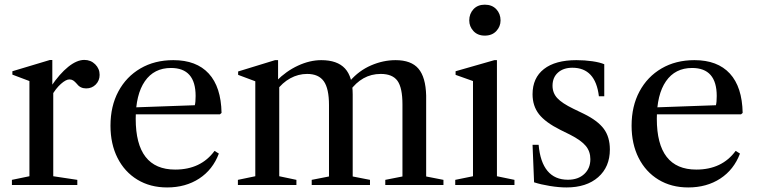

<svg xmlns="http://www.w3.org/2000/svg" viewBox="-20 -792 3239 822"><path d="M31 0V-22L106 -37.5V-445L33 -472.5V-487L193 -535H204V-427L208 -422V-37.5L311 -22V0ZM200.5 -381 198.5 -422Q235.5 -476.5 272.2 -506Q309 -535.5 341 -535.5Q368.5 -535.5 387.5 -516.8Q406.5 -498 406.5 -471.5Q406.5 -447 390 -430.2Q373.5 -413.5 349 -413.5Q324 -413.5 310 -432Q300 -443.5 293 -447.8Q286 -452 277 -452Q262.5 -452 240.8 -432.8Q219 -413.5 200.5 -381Z M695.5 10.5Q623 10.5 568.2 -22.8Q513.5 -56 483.2 -115.8Q453 -175.5 453 -254Q453 -337.5 486.8 -400.5Q520.5 -463.5 581.2 -499Q642 -534.5 722 -534.5Q821 -534.5 873.8 -477Q926.5 -419.5 928.5 -308.5L921.5 -302.5H534V-331.5L814 -341.5Q817.5 -354.5 817.5 -381Q817.5 -501 712 -501Q639.5 -501 600.2 -444.2Q561 -387.5 561 -283.5Q561 -66 730 -66Q840 -66 898.5 -146L917 -134.5Q891 -65.5 832.8 -27.5Q774.5 10.5 695.5 10.5Z M998.5 0V-22L1073 -37.5V-444L999.5 -471.5V-486L1157.5 -534.5H1170.5V-448L1175.5 -443V-37.5L1249 -22V0ZM1314.5 0V-22L1388.5 -36.5V-342Q1388.5 -413 1366.2 -444.2Q1344 -475.5 1295 -475.5Q1257 -475.5 1222.8 -456.8Q1188.5 -438 1163 -403V-445Q1205 -487.5 1255.8 -511Q1306.5 -534.5 1355.5 -534.5Q1424 -534.5 1457 -498.8Q1490 -463 1490 -387.5V-36.5L1564 -22V0ZM1629.5 0V-22L1703 -36.5V-345Q1703 -416 1681.8 -445.8Q1660.5 -475.5 1610 -475.5Q1569.5 -475.5 1536.2 -456.8Q1503 -438 1478 -403V-445Q1516.5 -489.5 1568.5 -512Q1620.5 -534.5 1673.5 -534.5Q1740.5 -534.5 1771.5 -498Q1802.5 -461.5 1804.5 -383V-36.5L1878.5 -22V0Z M1929 0V-22L2005 -37.5V-445L1930.5 -471.5V-487L2096.5 -534.5H2107.5V-37.5L2182.5 -22V0ZM2055.5 -639.5Q2025 -639.5 2007 -659Q1989 -678.5 1989 -704.5Q1989 -733 2007 -752.5Q2025 -772 2055.5 -772Q2086.5 -772 2104.8 -752.5Q2123 -733 2123 -704.5Q2123 -678.5 2104.8 -659Q2086.5 -639.5 2055.5 -639.5Z M2405 10.5Q2373 10.5 2334.2 4.2Q2295.5 -2 2266.5 -11.5L2260 -172H2286Q2292.5 -98 2324 -60.2Q2355.5 -22.5 2411.5 -22.5Q2455 -22.5 2481.2 -46.8Q2507.5 -71 2507.5 -110.5Q2507.5 -143.5 2488 -167.2Q2468.5 -191 2420.5 -215.5L2379 -236Q2315 -268 2287.5 -303.2Q2260 -338.5 2260 -388.5Q2260 -458.5 2308.8 -496.5Q2357.5 -534.5 2448 -534.5Q2483 -534.5 2515.8 -529.8Q2548.5 -525 2567 -517V-380H2544Q2529.5 -502 2430.5 -502Q2392 -502 2368.8 -481.2Q2345.5 -460.5 2345.5 -425Q2345.5 -394 2365.8 -372Q2386 -350 2434.5 -326.5L2480 -304.5Q2539 -275.5 2565 -240.5Q2591 -205.5 2591 -152Q2591 -77.5 2541 -33.5Q2491 10.5 2405 10.5Z M2926.5 10.5Q2854 10.5 2799.2 -22.8Q2744.5 -56 2714.2 -115.8Q2684 -175.5 2684 -254Q2684 -337.5 2717.8 -400.5Q2751.5 -463.5 2812.2 -499Q2873 -534.5 2953 -534.5Q3052 -534.5 3104.8 -477Q3157.5 -419.5 3159.5 -308.5L3152.5 -302.5H2765V-331.5L3045 -341.5Q3048.5 -354.5 3048.5 -381Q3048.5 -501 2943 -501Q2870.5 -501 2831.2 -444.2Q2792 -387.5 2792 -283.5Q2792 -66 2961 -66Q3071 -66 3129.5 -146L3148 -134.5Q3122 -65.5 3063.8 -27.5Q3005.5 10.5 2926.5 10.5Z"/></svg>

Font: Libre Caslon Text
Style: Regular
Weight: 400
Designer: Pablo Impallari, Rodrigo Fuenzalida, Katja Schimmel
Foundry: Pablo Impallari, Rodrigo Fuenzalida
Version: Version 2.000